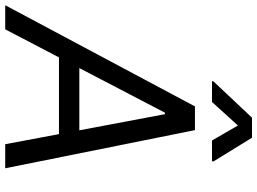

<svg xmlns="http://www.w3.org/2000/svg" viewBox="-165 -841 986 736"><g transform="rotate(90 328.0 -473.0)"><path d="M-19.9 0 367.9 -727.3H458.8L605.1 0H512.8L474.1 -206H180L72.4 0ZM459.5 -284.1 397.7 -612.2H392L220.9 -284.1ZM272 -798.3 411.2 -946H487.9L578.8 -798.3L578.1 -792.6H498.6L441.1 -892L350.9 -792.6H271.3Z"/></g></svg>

Font: Inter P
Style: Italic
Weight: 400
Italic angle: -9.40001°
Designer: Rasmus Andersson
Foundry: rsms
Version: Version 3.018;git-588b23468